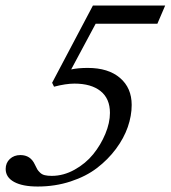

<svg xmlns="http://www.w3.org/2000/svg" viewBox="-40 -663 617 694"><path d="M96.2 11.2Q41.5 11.2 11 -5.4Q-19.5 -22 -19.5 -52.2Q-19.5 -74.2 -4.4 -88.4Q10.7 -102.5 33.7 -102.5Q70.3 -102.5 85.9 -68.4Q91.3 -56.6 94.7 -51Q98.1 -45.4 105 -38.8Q111.8 -32.2 121.8 -29.8Q131.8 -27.3 147 -27.3Q189.5 -27.3 229.5 -49.6Q269.5 -71.8 296.9 -105.5Q324.2 -139.2 340.8 -179.2Q357.4 -219.2 357.4 -254.9Q357.4 -306.6 323.5 -333.7Q289.6 -360.8 229 -360.8Q198.2 -360.8 155.3 -349.6L148.4 -363.8L295.9 -643.1H557.1L528.8 -577.1H305.7L217.3 -412.1Q242.7 -417.5 277.3 -417.5Q351.6 -417.5 393.8 -381.3Q436 -345.2 436 -283.7Q436 -244.6 421.9 -203.9Q407.7 -163.1 378.9 -124.5Q350.1 -85.9 310.5 -55.7Q271 -25.4 215.1 -7.1Q159.2 11.2 96.2 11.2Z"/></svg>

Font: Elstob 6pt
Style: Italic
Weight: 400
Italic angle: -20°
Designer: Peter S. Baker
Version: Version 1.015